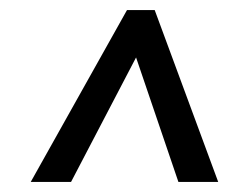

<svg xmlns="http://www.w3.org/2000/svg" viewBox="-20 -606 453 381"><path d="M41 -245 232 -586H287L413 -245H334L250 -492L121 -245Z"/></svg>

Font: Karla
Style: Italic
Weight: 400
Italic angle: -8°
Designer: Jonathan Pinhorn
Version: Version 2.004;gftools[0.9.33]